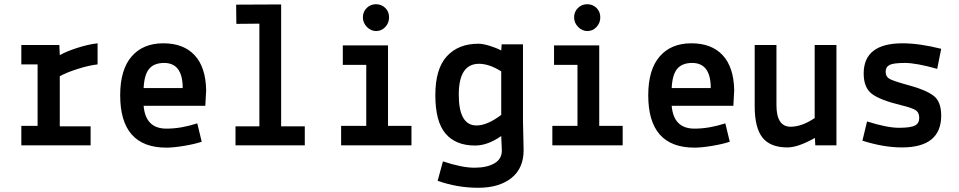

<svg xmlns="http://www.w3.org/2000/svg" viewBox="-20 -688 4540 909"><path d="M81 -383V-475H261L263 -427Q295 -445 346.5 -461.5Q398 -478 442 -483V-383Q403 -379 349 -362Q295 -345 263 -327V-90H409V0H81V-92H158V-383Z M956 -261 952 -187H660Q669 -79 768 -79Q837 -79 914 -104L935 -17Q903 -6 852 2.5Q801 11 768 11Q549 11 549 -237Q549 -358 603 -420.5Q657 -483 753 -483Q849 -483 901.5 -426.5Q954 -370 956 -261ZM757 -390Q710 -390 686.5 -362.5Q663 -335 660 -271H845Q845 -390 757 -390Z M1099 -575 1098 -666 1311 -667V-90H1423V0H1095V-90H1208V-576Z M1603 -381V-473H1817V-92H1928V0H1595V-92H1714V-381ZM1716 -650Q1734 -668 1760 -668Q1786 -668 1804 -650.5Q1822 -633 1822 -606Q1822 -579 1804 -560Q1786 -541 1761 -541Q1736 -541 1717 -560.5Q1698 -580 1698 -606Q1698 -632 1716 -650Z M2456 -115 2459 23Q2459 109 2401 155Q2343 201 2244 201Q2145 201 2052 168L2077 76Q2167 106 2226 106Q2285 106 2320.5 85.5Q2356 65 2356 24Q2356 16 2354.5 -7.5Q2353 -31 2353 -44Q2289 1 2229 1Q2137 1 2089 -56Q2041 -113 2041 -237.5Q2041 -362 2095.5 -421.5Q2150 -481 2245 -481Q2266 -481 2298.5 -471Q2331 -461 2353 -449L2355 -478H2456ZM2236 -94Q2287 -94 2353 -144V-350Q2296 -386 2248 -386Q2152 -386 2152 -240Q2152 -94 2236 -94Z M2603 -381V-473H2817V-92H2928V0H2595V-92H2714V-381ZM2716 -650Q2734 -668 2760 -668Q2786 -668 2804 -650.5Q2822 -633 2822 -606Q2822 -579 2804 -560Q2786 -541 2761 -541Q2736 -541 2717 -560.5Q2698 -580 2698 -606Q2698 -632 2716 -650Z M3456 -261 3452 -187H3160Q3169 -79 3268 -79Q3337 -79 3414 -104L3435 -17Q3403 -6 3352 2.5Q3301 11 3268 11Q3049 11 3049 -237Q3049 -358 3103 -420.5Q3157 -483 3253 -483Q3349 -483 3401.5 -426.5Q3454 -370 3456 -261ZM3257 -390Q3210 -390 3186.5 -362.5Q3163 -335 3160 -271H3345Q3345 -390 3257 -390Z M3840 0 3838 -35Q3758 10 3708 10Q3627 10 3590 -36.5Q3553 -83 3553 -185V-475H3656V-191Q3656 -88 3723 -88Q3776 -88 3837 -129V-475H3940V0Z M4063 -22 4085 -113Q4180 -83 4236 -83Q4292 -83 4312 -94Q4332 -104 4332 -130Q4332 -156 4314 -167Q4296 -178 4246 -190Q4147 -214 4108 -243.5Q4069 -273 4069 -340Q4069 -483 4253 -483Q4332 -483 4436 -457L4417 -362Q4318 -390 4264 -390Q4210 -390 4191.5 -380.5Q4173 -371 4173 -348Q4173 -325 4191.5 -314.5Q4210 -304 4287 -283Q4364 -262 4400 -234.5Q4436 -207 4436 -141Q4436 10 4250 10Q4163 10 4063 -22Z"/></svg>

Font: TypoPRO Lekton
Style: Bold
Weight: 700
Monospace: yes
Designer: Paolo Mazzetti, Luciano Perondi, Raffaele Flato, Elena Papassissa, Emilio Macchia, Michela Povoleri, Tobias Seemiller, R
Version: Version 34.000